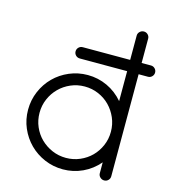

<svg xmlns="http://www.w3.org/2000/svg" viewBox="-113 -860 863 954"><g transform="rotate(15 318.5 -383.0)"><path d="M480 -242Q480 -280 465.5 -313.5Q451 -347 426.5 -372Q402 -397 368.5 -411.5Q335 -426 297 -426Q259 -426 225.5 -411.5Q192 -397 167 -372Q142 -347 127.5 -313.5Q113 -280 113 -242Q113 -204 127.5 -170.5Q142 -137 167 -112.5Q192 -88 225.5 -73.5Q259 -59 297 -59Q335 -59 368.5 -73.5Q402 -88 426.5 -112.5Q451 -137 465.5 -170.5Q480 -204 480 -242ZM616 -583Q616 -571 607.5 -562.5Q599 -554 587 -554H539V-29Q539 -17 530.5 -8.5Q522 0 510 0Q498 0 489 -8.5Q480 -17 480 -29V-85Q445 -44 397.5 -22Q350 0 297 0Q247 0 202.5 -19Q158 -38 125 -71Q92 -104 73 -148Q54 -192 54 -242Q54 -292 73 -336.5Q92 -381 125 -414Q158 -447 202.5 -466Q247 -485 297 -485Q350 -485 397.5 -463Q445 -441 480 -400V-554H237Q224 -554 215.5 -562.5Q207 -571 207 -583Q207 -595 215.5 -603.5Q224 -612 237 -612H480V-737Q480 -749 489 -757.5Q498 -766 510 -766Q522 -766 530.5 -757.5Q539 -749 539 -737V-612H587Q599 -612 607.5 -603.5Q616 -595 616 -583Z"/></g></svg>

Font: Hanken Light
Style: Light
Weight: 300
Designer: Alfredo Marco Pradil
Foundry: Hanken Design Co.
Version: Version 2.06 2014